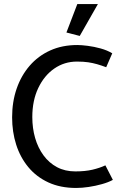

<svg xmlns="http://www.w3.org/2000/svg" viewBox="-20 -917 599 951"><path d="M536 -653Q511 -668 478.5 -677Q446 -686 414.5 -690Q383 -694 363 -694Q288 -694 228.5 -667Q169 -640 127 -591.5Q85 -543 62.5 -478Q40 -413 40 -336Q40 -264 60 -201Q80 -138 120 -89.5Q160 -41 219.5 -13.5Q279 14 357 14Q386 14 419.5 9Q453 4 485 -5Q517 -14 539 -26L502 -98Q474 -85 438 -76.5Q402 -68 353 -68Q302 -68 262.5 -89Q223 -110 195.5 -147.5Q168 -185 154 -233.5Q140 -282 140 -337Q140 -419 169.5 -481Q199 -543 249 -577.5Q299 -612 361 -612Q394 -612 417 -608.5Q440 -605 461 -599Q482 -593 506 -584ZM375 -739 465 -897H363L309 -756Z"/></svg>

Font: Catamaran Medium
Style: Regular
Weight: 500
Designer: Pria Ravichandran
Version: Version 2.000